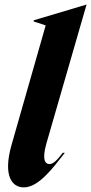

<svg xmlns="http://www.w3.org/2000/svg" viewBox="-20 -800 395 832"><path d="M30 -172C-8 -38 32 12 83 12C148 12 210 -73 261 -138H252C231 -111 213 -89 194 -89C176 -89 161 -108 181 -178L355 -780H354L126 -712V-707L178 -690Z"/></svg>

Font: Nyght Serif Bold Italic
Style: Regular
Weight: 700
Italic angle: -16°
Designer: Maksym Kobuzan
Version: Version 0.410;Glyphs 3.1.2 (3151)